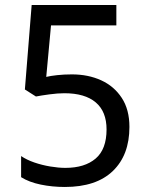

<svg xmlns="http://www.w3.org/2000/svg" viewBox="-20 -734 591 764"><path d="M238 10Q188 10 142 0.5Q96 -9 64 -29V-113Q86 -98 116.5 -87.5Q147 -77 180 -71.5Q213 -66 240 -66Q317 -66 360.5 -103Q404 -140 404 -219Q404 -290 361 -326.5Q318 -363 236 -363Q210 -363 176.5 -358.5Q143 -354 123 -350L79 -378L106 -714H443V-633H183L164 -428Q180 -432 207.5 -435Q235 -438 266 -438Q331 -438 382.5 -414.5Q434 -391 464.5 -344.5Q495 -298 495 -229Q495 -117 429 -53.5Q363 10 238 10Z"/></svg>

Font: hexltelugu05
Style: Book
Weight: 400
Designer: Jelle Bosma - Monotype Design Team
Foundry: Monotype Imaging Inc.
Version: Version 2.003